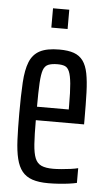

<svg xmlns="http://www.w3.org/2000/svg" viewBox="-51 -711 420 753"><g transform="rotate(5 159.0 -334.5)"><path d="M168 8Q130 8 105 -0.5Q80 -9 65 -27.5Q50 -46 42.5 -76.5Q35 -107 33 -150.5Q31 -194 31 -254Q31 -326 34 -376.5Q37 -427 49.5 -458Q62 -489 89.5 -503.5Q117 -518 166 -518Q201 -518 223.5 -510Q246 -502 259.5 -483.5Q273 -465 279 -434.5Q285 -404 286.5 -360Q288 -316 288 -255V-234H98Q98 -176 100.5 -140Q103 -104 111 -84.5Q119 -65 136 -57.5Q153 -50 182 -50Q195 -50 214 -51.5Q233 -53 251 -55.5Q269 -58 280 -61V-3Q268 0 249.5 2.5Q231 5 209.5 6.5Q188 8 168 8ZM223 -267V-303Q223 -357 220 -388.5Q217 -420 210.5 -435.5Q204 -451 193 -455.5Q182 -460 164 -460Q142 -460 128 -454.5Q114 -449 108 -432Q102 -415 100 -380.5Q98 -346 98 -287H243ZM127 -601V-677H191V-601Z"/></g></svg>

Font: Saira UltraCondensed Medium
Style: Regular
Weight: 500
Width: 1
Designer: Hector Gatti with collaboration of the Omnibus-Type team
Foundry: Omnibus-Type
Version: Version 1.101